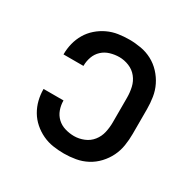

<svg xmlns="http://www.w3.org/2000/svg" viewBox="-129 -670 808 809"><g transform="rotate(30 275.0 -265.0)"><path d="M279 12Q252 12 225.5 8Q199 4 174.5 -7.5Q150 -19 129.5 -37Q109 -55 95.5 -78Q82 -101 75.5 -127Q69 -153 69 -180V-181H166V-180Q166 -158 173.5 -137Q181 -116 197 -101Q213 -86 235 -79.5Q257 -73 279 -73Q303 -73 326.5 -82.5Q350 -92 365.5 -111.5Q381 -131 386.5 -155.5Q392 -180 392 -205V-325Q392 -350 386.5 -374.5Q381 -399 365.5 -418.5Q350 -438 326.5 -447.5Q303 -457 279 -457Q257 -457 235 -450.5Q213 -444 197 -429Q181 -414 173.5 -393Q166 -372 166 -350V-349H69V-350Q69 -377 75.5 -403Q82 -429 95.5 -452Q109 -475 129.5 -493Q150 -511 174.5 -522.5Q199 -534 225.5 -538Q252 -542 279 -542Q307 -542 335.5 -537Q364 -532 389.5 -518.5Q415 -505 435 -483.5Q455 -462 467.5 -436.5Q480 -411 484.5 -382.5Q489 -354 489 -325V-205Q489 -176 484.5 -147.5Q480 -119 467.5 -93.5Q455 -68 435 -46.5Q415 -25 389.5 -11.5Q364 2 335.5 7Q307 12 279 12Z"/></g></svg>

Font: Lode Dark Term
Style: Bold
Weight: 700
Monospace: yes
Designer: Belleve Invis
Foundry: Belleve Invis
Version: Version 29.2.0